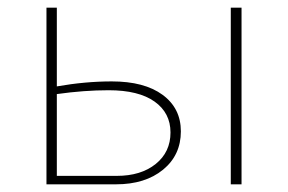

<svg xmlns="http://www.w3.org/2000/svg" viewBox="-20 -480 750 500"><path d="M451 -138Q451 -76 404.5 -38Q358 0 282 0H101V-460H128V-255Q202 -268 271 -268Q356 -268 403.5 -233Q451 -198 451 -138ZM609 -460V0H581V-460ZM424 -135Q424 -186 382.5 -215.5Q341 -245 263 -245Q199 -245 128 -235V-22H284Q347 -22 385.5 -53Q424 -84 424 -135Z"/></svg>

Font: Ysabeau SC Extralight
Style: Regular
Weight: 200
Designer: Christian Thalmann (Catharsis Fonts)
Version: Version 0.003